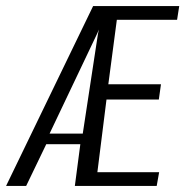

<svg xmlns="http://www.w3.org/2000/svg" viewBox="-50 -611 612 631"><path d="M-30 0 256 -591H539L532 -546H334L306 -334H479L472 -284H300L270 -45H473L465 0H196L214 -137H102L36 0ZM113 -172H222L272 -500L275 -514L270 -502Z"/></svg>

Font: Alumni Sans
Style: Italic
Weight: 400
Italic angle: -8°
Version: Version 1.016